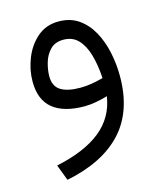

<svg xmlns="http://www.w3.org/2000/svg" viewBox="-95 -413 627 745"><g transform="rotate(-15 218.5 -40.5)"><path d="M385.3 -76.2Q385.3 64.9 308.8 147.7Q232.4 230.5 84.5 260.3L60.1 196.3Q175.8 171.9 239.7 120.4Q303.7 68.8 315.9 -13.7Q295.9 -7.3 270.5 -2.7Q245.1 2 223.1 2Q140.1 2 96.2 -33.4Q52.2 -68.8 52.2 -142.6Q52.2 -189.9 70.6 -235.8Q88.9 -281.7 124 -312Q159.2 -342.3 209.5 -342.3Q256.3 -342.3 289.6 -319.1Q322.8 -295.9 344 -257.6Q365.2 -219.2 375.2 -171.9Q385.3 -124.5 385.3 -76.2ZM225.6 -71.8Q248 -71.8 271.7 -75.7Q295.4 -79.6 317.9 -85.9Q314.9 -138.2 303.2 -179.4Q291.5 -220.7 268.8 -244.9Q246.1 -269 209 -269Q175.3 -269 155.8 -248.5Q136.2 -228 128.2 -199.2Q120.1 -170.4 120.1 -145.5Q120.1 -105.5 147.5 -88.6Q174.8 -71.8 225.6 -71.8Z"/></g></svg>

Font: Vazirmatn UI FD Light
Style: Regular
Weight: 300
Designer: Saber Rastikerdar
Foundry: Saber Rastikerdar
Version: Version 33.003